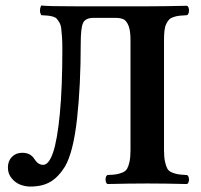

<svg xmlns="http://www.w3.org/2000/svg" viewBox="-20 -668 730 699"><path d="M8.8 -58.1Q8.8 -82 23.4 -96.9Q38.1 -111.8 61 -111.8Q91.8 -111.8 106 -87.9Q118.7 -67.9 137.2 -67.9Q157.7 -67.9 173.1 -112.5Q188.5 -157.2 197.8 -253.4Q207 -349.6 207 -488.8Q207 -514.6 205.8 -532.7Q204.6 -550.8 202.9 -564.5Q201.2 -578.1 196 -586.4Q190.9 -594.7 186.5 -599.9Q182.1 -605 172.1 -607.7Q162.1 -610.4 154.1 -611.1Q146 -611.8 129.9 -612.8Q121.1 -629.9 129.9 -647.9Q154.3 -645 255.9 -645H517.1Q575.2 -645 661.1 -647Q668 -642.6 668 -629.9Q668 -617.2 661.1 -612.8Q643.6 -611.8 633.8 -610.8Q624 -609.9 613 -606.4Q602.1 -603 596.4 -597.4Q590.8 -591.8 585.7 -581.8Q580.6 -571.8 578.9 -557.4Q577.1 -543 577.1 -522V-121.1Q577.1 -96.2 580.6 -80.1Q584 -64 589.1 -54.4Q594.2 -44.9 606.2 -40Q618.2 -35.2 629.2 -33.4Q640.1 -31.7 661.1 -30.8Q668 -26.4 668 -14.4Q668 -2.4 661.1 2Q579.1 0 517.1 0Q453.1 0 371.1 2Q364.3 -2.4 364.3 -14.4Q364.3 -26.4 371.1 -30.8Q392.1 -31.7 403.1 -33.4Q414.1 -35.2 426 -40Q438 -44.9 443.1 -54.4Q448.2 -64 451.7 -80.1Q455.1 -96.2 455.1 -121.1V-522.9Q455.1 -556.6 447.8 -574.7Q440.4 -592.8 429.4 -597.9Q418.5 -603 398.9 -603H321.8Q291 -603 282.5 -584.7Q273.9 -566.4 273.9 -509.8Q273.9 -356.9 260.5 -235.8Q247.1 -114.7 216.8 -62Q193.8 -24.4 164.3 -6.6Q134.8 11.2 90.8 11.2Q72.3 11.2 54.2 4.4Q36.1 -2.4 22.5 -18.8Q8.8 -35.2 8.8 -58.1Z"/></svg>

Font: Common Serif SemiBold
Style: Regular
Weight: 600
Designer: Philipp H. Poll, Khaled Hosny
Foundry: Stefan Peev, Context Ltd.
Version: Version 1.026